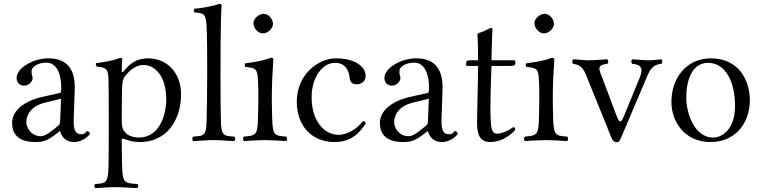

<svg xmlns="http://www.w3.org/2000/svg" viewBox="-20 -718 3903 984"><path d="M288 -46C294 -26 309 10 360 10C407 10 441 -28 441 -33C441 -40 431 -46 427 -46C421 -46 418 -30 398 -30C361 -30 356 -60 358 -115L363 -257C368 -391 297 -419 227 -419C149 -419 65 -369 65 -318C65 -295 81 -279 103 -279C131 -279 147 -304 147 -316C147 -323 146 -329 144 -333C143 -336 142 -342 142 -352C142 -382 183 -397 219 -397C251 -397 294 -371 294 -263C294 -256 292 -243 289 -242L199 -222C106 -201 42 -153 42 -88C42 -15 94 10 161 10C205 10 225 1 267 -31L286 -46ZM293 -212 288 -95C288 -83 283 -77 275 -71C250 -51 216 -20 189 -20C141 -20 115 -62 115 -92C115 -130 140 -175 211 -192Z M613 -351C610 -348 604 -347 604 -354C604 -388 607 -415 607 -415C607 -419 603 -421 595 -421C568 -411 538 -403 472 -394C470 -388 472 -384 474 -378C474 -378 474 -377 474 -377C525 -372 534 -366 536 -312C538 -262 538 88 536 138C533 217 526 222 468 225C462 231 462 240 468 246C508 245 531 241 571 241C615 241 643 245 684 246C690 240 690 231 684 225C616 221 609 217 606 138C604 88 604 2 604 2C604 -10 609 -9 619 -5C642 4 667 10 697 10C750 10 798 -7 837 -44C882 -88 908 -157 908 -234C908 -345 836 -419 739 -419C681 -419 646 -394 613 -351ZM621 -328C648 -362 680 -385 715 -385C776 -385 832 -326 832 -208C832 -130 798 -13 691 -13C674 -13 645 -18 628 -33C609 -50 604 -66 604 -100C604 -100 604 -226 606 -276C607 -296 610 -314 621 -328Z M1039 -103C1037 -24 1028 -21 970 -18C964 -12 964 -1 970 5C1010 4 1034 0 1075 0C1116 0 1140 4 1181 5C1187 -1 1187 -12 1181 -18C1123 -21 1114 -24 1112 -103C1111 -140 1110 -233 1110 -329C1110 -440 1111 -556 1112 -599C1113 -661 1116 -689 1116 -689C1116 -696 1112 -698 1103 -698C1079 -688 1013 -676 975 -673C973 -665 972 -660 978 -654C1028 -651 1036 -646 1039 -576C1041 -538 1042 -448 1042 -355C1042 -252 1040 -145 1039 -103Z M1375 -109C1374 -139 1373 -190 1373 -220C1373 -250 1374 -281 1375 -311C1378 -361 1381 -415 1381 -415C1381 -419 1376 -422 1368 -422C1340 -411 1304 -402 1235 -393C1233 -387 1235 -381 1237 -375C1292 -370 1299 -365 1302 -307C1304 -277 1304 -251 1304 -221C1304 -191 1303 -139 1302 -109C1300 -26 1291 -23 1230 -18C1224 -12 1224 -1 1230 5C1256 3 1309 0 1339 0C1370 0 1417 3 1447 5C1453 -1 1453 -12 1447 -18C1386 -22 1378 -25 1375 -109ZM1279 -599C1279 -573 1303 -547 1327 -547C1355 -547 1379 -574 1379 -595C1379 -619 1358 -647 1331 -647C1307 -647 1279 -623 1279 -599Z M1855 -87C1851 -96 1849 -96 1840 -97C1808 -55 1757 -27 1716 -27C1641 -27 1577 -99 1577 -219C1577 -324 1634 -396 1697 -396C1753 -396 1768 -353 1772 -320C1775 -293 1788 -286 1808 -286C1828 -286 1854 -298 1854 -328C1854 -380 1794 -419 1702 -419C1608 -419 1501 -333 1501 -198C1501 -75 1575 10 1695 10C1752 10 1807 -9 1855 -87Z M2173 -46C2179 -26 2194 10 2245 10C2292 10 2326 -28 2326 -33C2326 -40 2316 -46 2312 -46C2306 -46 2303 -30 2283 -30C2246 -30 2241 -60 2243 -115L2248 -257C2253 -391 2182 -419 2112 -419C2034 -419 1950 -369 1950 -318C1950 -295 1966 -279 1988 -279C2016 -279 2032 -304 2032 -316C2032 -323 2031 -329 2029 -333C2028 -336 2027 -342 2027 -352C2027 -382 2068 -397 2104 -397C2136 -397 2179 -371 2179 -263C2179 -256 2177 -243 2174 -242L2084 -222C1991 -201 1927 -153 1927 -88C1927 -15 1979 10 2046 10C2090 10 2110 1 2152 -31L2171 -46ZM2178 -212 2173 -95C2173 -83 2168 -77 2160 -71C2135 -51 2101 -20 2074 -20C2026 -20 2000 -62 2000 -92C2000 -130 2025 -175 2096 -192Z M2386 -409C2373 -409 2369 -403 2369 -395V-386C2369 -381 2370 -380 2374 -380H2430C2430 -285 2425 -145 2425 -85C2425 -17 2448 10 2492 10C2536 10 2584 -11 2621 -53C2619 -63 2618 -65 2611 -67C2586 -48 2551 -33 2526 -33C2500 -33 2496 -62 2494 -121C2492 -171 2495 -291 2499 -380H2598C2608 -380 2621 -383 2621 -392V-403C2621 -407 2619 -409 2614 -409H2499L2500 -466C2501 -528 2504 -566 2504 -566C2504 -572 2501 -575 2497 -575C2490 -575 2475 -564 2460 -558C2444 -551 2427 -550 2427 -540C2427 -529 2430 -515 2430 -409Z M2815 -109C2814 -139 2813 -190 2813 -220C2813 -250 2814 -281 2815 -311C2818 -361 2821 -415 2821 -415C2821 -419 2816 -422 2808 -422C2780 -411 2744 -402 2675 -393C2673 -387 2675 -381 2677 -375C2732 -370 2739 -365 2742 -307C2744 -277 2744 -251 2744 -221C2744 -191 2743 -139 2742 -109C2740 -26 2731 -23 2670 -18C2664 -12 2664 -1 2670 5C2696 3 2749 0 2779 0C2810 0 2857 3 2887 5C2893 -1 2893 -12 2887 -18C2826 -22 2818 -25 2815 -109ZM2719 -599C2719 -573 2743 -547 2767 -547C2795 -547 2819 -574 2819 -595C2819 -619 2798 -647 2771 -647C2747 -647 2719 -623 2719 -599Z M3220 -391C3271 -387 3277 -364 3257 -316L3180 -129C3162 -84 3155 -84 3137 -132L3068 -316C3066 -321 3064 -326 3062 -331C3048 -367 3041 -386 3093 -391C3099 -397 3099 -408 3093 -414C3058 -413 3027 -409 2996 -409C2969 -409 2952 -413 2917 -414C2911 -408 2911 -397 2917 -391C2965 -385 2974 -358 2993 -310L3115 -9C3119 0 3127 11 3139 11C3149 11 3154 9 3162 -10L3289 -309C3307 -351 3317 -386 3370 -391C3376 -397 3376 -408 3370 -414C3349 -413 3330 -409 3305 -409C3270 -409 3255 -413 3220 -414C3214 -408 3214 -397 3220 -391Z M3421 -195C3421 -98 3486 10 3621 10C3682 10 3728 -12 3761 -44C3804 -86 3823 -146 3823 -204C3823 -303 3769 -419 3623 -419C3560 -419 3509 -393 3474 -352C3439 -311 3421 -255 3421 -195ZM3609 -396C3691 -396 3747 -311 3747 -174C3747 -54 3680 -13 3635 -13C3536 -13 3497 -144 3497 -217C3497 -300 3523 -396 3609 -396Z"/></svg>

Font: Libertinus Serif Display
Style: Regular
Weight: 400
Designer: Philipp H. Poll, Khaled Hosny
Foundry: Caleb Maclennan
Version: Version 7.050;RELEASE